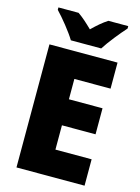

<svg xmlns="http://www.w3.org/2000/svg" viewBox="-136 -1002 782 1076"><g transform="rotate(15 255.0 -463.5)"><path d="M180 -767H356C383 -810 438 -878 470 -913V-927H355C325 -908 299 -885 267 -854C235 -885 211 -907 182 -927H65V-913C99 -878 155 -809 180 -767ZM465 0V-153H255V-294H450V-445H255V-563H465V-714H70V0Z"/></g></svg>

Font: Noto Sans Khmer SemiCondensed Black
Style: Regular
Weight: 900
Width: 4
Designer: Danh Hong and the Monotype Design Team
Foundry: Monotype Imaging Inc.
Version: Version 2.004